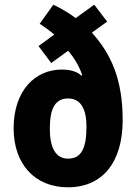

<svg xmlns="http://www.w3.org/2000/svg" viewBox="-20 -787 581 817"><path d="M207 -767 149 -686C170 -672 192 -656 211 -640L144 -591L198 -519L270 -571C298 -538 318 -503 330 -467L327 -465C308 -482 281 -491 243 -491C129 -491 38 -401 38 -241C38 -88 129 10 269 10C416 10 502 -96 502 -276C502 -449 453 -557 371 -648L436 -695L381 -767L302 -710C272 -733 240 -751 207 -767ZM270 -368C325 -368 348 -321 348 -248C348 -158 327 -112 270 -112C215 -112 192 -161 192 -240C192 -327 216 -368 270 -368Z"/></svg>

Font: Noto Sans Thai Looped Condensed ExtraBold
Style: Regular
Weight: 800
Width: 3
Designer: Sasikarn Vongin, Ben Mitchell
Foundry: The Fontpad Ltd
Version: Version 1.001